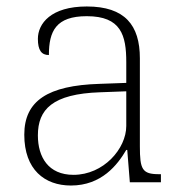

<svg xmlns="http://www.w3.org/2000/svg" viewBox="-20 -563 567 593"><path d="M199 10C294 10 343 -54 370 -100H373L381 0H477V-25H471C419 -25 412 -40 412 -111V-383C412 -485 366 -543 248 -543C137 -543 97 -490 97 -443C97 -408 108 -393 131 -393C131 -467 153 -513 248 -513C354 -513 370 -454 370 -371V-307L287 -304C128 -299 55 -252 55 -147C55 -39 118 10 199 10ZM207 -23C129 -23 97 -78 97 -145C97 -225 142 -273 289 -278L370 -281V-174C370 -104 300 -23 207 -23Z"/></svg>

Font: Noto Serif Lao ExtraLight
Style: Regular
Weight: 200
Designer: Monotype Design Team
Foundry: Monotype Imaging Inc.
Version: Version 2.003